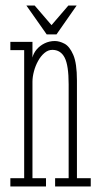

<svg xmlns="http://www.w3.org/2000/svg" viewBox="-20 -675 363 695"><path d="M17.5 0V-30H67.5V-493.5H17.5V-523.5H97.5V-466.5Q101 -482 112.5 -495.8Q124 -509.5 141.2 -518Q158.5 -526.5 178.5 -526.5Q195 -526.5 213.5 -516.8Q232 -507 245.2 -476.5Q258.5 -446 258.5 -383.5V-30H308.5V0H179.5V-30H228.5V-370Q228.5 -438.5 214 -466.5Q199.5 -494.5 169.5 -494.5Q154 -494.5 140.8 -483.2Q127.5 -472 117.8 -454.2Q108 -436.5 102.8 -416.5Q97.5 -396.5 97.5 -379V-30H146.5V0ZM149 -550.5 75.5 -655H105.5L166.5 -584L227.5 -655H257.5L184.5 -550.5Z"/></svg>

Font: Imbue Thin
Style: Regular
Weight: 100
Designer: Tyler Finck
Foundry: Etcetera Type Company
Version: Version 1.102